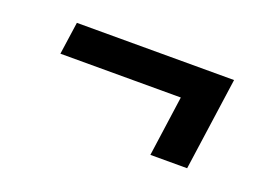

<svg xmlns="http://www.w3.org/2000/svg" viewBox="-48 -464 591 427"><g transform="rotate(20 247.0 -251.0)"><path d="M416 -141H329L349 -284H64L75 -361H447Z"/></g></svg>

Font: FiraGO
Style: Italic
Weight: 400
Italic angle: -8°
Designer: bBox Type GmbH
Foundry: bBox Type GmbH
Version: Version 1.001